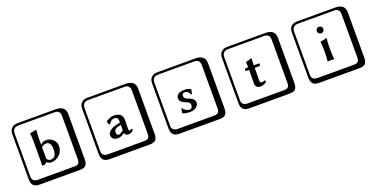

<svg xmlns="http://www.w3.org/2000/svg" viewBox="-25 -1691 5550 2840"><g transform="rotate(-20 2750.0 -271.0)"><path d="M468 -113Q494 -78 524 -78Q575 -78 596.5 -112Q618 -146 618 -214Q618 -268 599 -297.5Q580 -327 546 -327Q498 -327 468 -296ZM468 -421V-334Q504 -374 561 -374Q615 -374 662.5 -333Q710 -292 710 -227Q710 -144 651.5 -91Q593 -38 528 -38Q484 -38 452 -66Q448 -63 434 -53Q420 -43 416 -37Q382 -37 375 -40Q379 -63 379 -99V-407Q379 -503 372 -548L373 -550Q433 -556 468 -569Q475 -569 475 -562Q468 -508 468 -421ZM249 -718Q204 -718 180 -694Q156 -670 156 -625V53Q156 136 249 136H821Q866 136 885 117Q904 98 904 53V-625Q904 -718 821 -718ZM1000 84Q1000 153 973.5 182.5Q947 212 881 212H249Q181 212 150.5 181.5Q120 151 120 84V-625Q120 -687 154 -720.5Q188 -754 249 -754H851Q921 -754 960.5 -722Q1000 -690 1000 -625Z M1676 -208 1616 -192Q1564 -178 1564 -124Q1564 -107 1573.5 -94Q1583 -81 1599 -81Q1622 -81 1663 -113Q1676 -124 1676 -133ZM1756 -107Q1756 -84 1774 -84Q1779 -84 1801 -100L1803 -98Q1811 -94 1819 -78Q1785 -36 1735 -36Q1711 -36 1695.5 -48.5Q1680 -61 1675 -80H1674Q1625 -36 1570 -36Q1528 -36 1501 -57Q1474 -78 1474 -117Q1474 -154 1512 -185Q1550 -216 1606 -229L1672 -245Q1676 -245 1676 -254Q1676 -296 1662 -314Q1648 -332 1617 -332Q1567 -332 1532 -273L1515 -274L1495 -323L1498 -326Q1516 -342 1552 -357.5Q1588 -373 1624 -373Q1759 -373 1759 -251Q1759 -249 1757.5 -184.5Q1756 -120 1756 -107ZM1349 -718Q1304 -718 1280 -694Q1256 -670 1256 -625V53Q1256 136 1349 136H1921Q1966 136 1985 117Q2004 98 2004 53V-625Q2004 -718 1921 -718ZM2100 84Q2100 153 2073.5 182.5Q2047 212 1981 212H1349Q1281 212 1250.5 181.5Q1220 151 1220 84V-625Q1220 -687 1254 -720.5Q1288 -754 1349 -754H1951Q2021 -754 2060.5 -722Q2100 -690 2100 -625Z M2600 -130 2610 -131Q2622 -107 2652.5 -89Q2683 -71 2708 -71Q2731 -71 2744 -86Q2757 -101 2757 -128Q2757 -151 2745 -164Q2733 -177 2702 -189Q2603 -226 2603 -281Q2603 -373 2741 -373Q2788 -373 2834 -349L2835 -347L2821 -275L2811 -274Q2801 -296 2779 -317.5Q2757 -339 2732 -339Q2709 -339 2696.5 -327.5Q2684 -316 2684 -296Q2684 -254 2733 -237Q2756 -229 2772 -221.5Q2788 -214 2806 -202Q2824 -190 2833.5 -173Q2843 -156 2843 -135Q2843 -99 2806.5 -67.5Q2770 -36 2703 -36Q2641 -36 2588 -56ZM2449 -718Q2404 -718 2380 -694Q2356 -670 2356 -625V53Q2356 136 2449 136H3021Q3066 136 3085 117Q3104 98 3104 53V-625Q3104 -718 3021 -718ZM3200 84Q3200 153 3173.5 182.5Q3147 212 3081 212H2449Q2381 212 2350.5 181.5Q2320 151 2320 84V-625Q2320 -687 2354 -720.5Q2388 -754 2449 -754H3051Q3121 -754 3160.5 -722Q3200 -690 3200 -625Z M3690 -323Q3680 -323 3680 -334Q3680 -342 3685 -352.5Q3690 -363 3696 -363H3737Q3737 -414 3732 -446L3733 -448Q3760 -450 3822 -474Q3829 -474 3829 -467Q3825 -410 3825 -363H3906Q3912 -363 3912 -358V-333Q3912 -323 3894 -323H3825V-245Q3825 -220 3824 -184Q3823 -148 3823 -139Q3823 -85 3848 -85Q3876 -85 3899 -99Q3913 -90 3913 -72Q3871 -34 3807 -34Q3773 -34 3754 -56Q3735 -78 3735 -107Q3735 -116 3736 -164Q3737 -212 3737 -237V-323ZM3549 -718Q3504 -718 3480 -694Q3456 -670 3456 -625V53Q3456 136 3549 136H4121Q4166 136 4185 117Q4204 98 4204 53V-625Q4204 -718 4121 -718ZM4300 84Q4300 153 4273.5 182.5Q4247 212 4181 212H3549Q3481 212 3450.5 181.5Q3420 151 3420 84V-625Q3420 -687 3454 -720.5Q3488 -754 3549 -754H4151Q4221 -754 4260.5 -722Q4300 -690 4300 -625Z M4649 -718Q4604 -718 4580 -694Q4556 -670 4556 -625V53Q4556 136 4649 136H5221Q5266 136 5285 117Q5304 98 5304 53V-625Q5304 -718 5221 -718ZM5400 84Q5400 153 5373.5 182.5Q5347 212 5281 212H4649Q4581 212 4550.5 181.5Q4520 151 4520 84V-625Q4520 -687 4554 -720.5Q4588 -754 4649 -754H5251Q5321 -754 5360.5 -722Q5400 -690 5400 -625ZM4888 -481.5Q4873 -497 4873 -518Q4873 -539 4888 -554.5Q4903 -570 4925 -570Q4947 -570 4962 -554.5Q4977 -539 4977 -518Q4977 -497 4962 -481.5Q4947 -466 4925 -466Q4903 -466 4888 -481.5ZM4879 -221Q4879 -309 4871 -353L4873 -355Q4932 -359 4968 -374Q4975 -374 4975 -366Q4967 -305 4967 -233V-180Q4967 -101 4975 -44L4973 -42Q4948 -44 4923 -44L4872 -42L4871 -44Q4879 -99 4879 -180Z"/></g></svg>

Font: Libertinus Keyboard
Style: Regular
Weight: 700
Designer: Philipp H. Poll
Foundry: Khaled Hosny
Version: Version 6.7